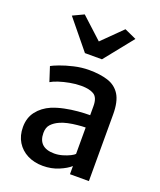

<svg xmlns="http://www.w3.org/2000/svg" viewBox="-154 -936 867 1039"><g transform="rotate(20 279.5 -416.0)"><path d="M481.5 0H372.5V-47Q350.5 -27 309 -9.5Q267.5 8 218 8Q168 8 129.2 -11.8Q90.5 -31.5 68.2 -67.8Q46 -104 46 -153.5Q46 -207 74.8 -244.2Q103.5 -281.5 152 -302.5Q184 -315.5 221.5 -323.2Q259 -331 296.5 -334.2Q334 -337.5 366 -337.5V-390Q366 -439 340.2 -454.8Q314.5 -470.5 267 -470.5Q235.5 -470.5 202 -464.2Q168.5 -458 140.5 -448.8Q112.5 -439.5 97.5 -430L70.5 -513Q82 -520 114.8 -532.5Q147.5 -545 191.2 -555.2Q235 -565.5 278 -565.5Q340.5 -565.5 386.2 -551Q432 -536.5 456.8 -497.2Q481.5 -458 481.5 -383.5ZM319 -263.5Q292 -261 265.5 -255.2Q239 -249.5 220.5 -240.5Q195 -229 178 -211Q161 -193 161 -161Q161 -119 184.2 -97.5Q207.5 -76 253.5 -76Q277 -76 301 -83Q325 -90 342.8 -99Q360.5 -108 366 -114.5V-266.5Q346.5 -266.5 319 -263.5ZM88.5 -810 152 -840 273.5 -728.5 386.5 -840 455 -809 322.5 -643.5H224.5Z"/></g></svg>

Font: Koeln Type Sans
Style: Regular
Weight: 400
Designer: Eben Sorkin
Foundry: Eben Sorkin
Version: Version 2.001